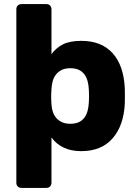

<svg xmlns="http://www.w3.org/2000/svg" viewBox="-20 -730 672 940"><path d="M85 190Q74 190 67 183Q60 176 60 165V-685Q60 -696 67 -703Q74 -710 85 -710H207Q218 -710 225 -703Q232 -696 232 -685V-465Q255 -496 288.5 -513Q322 -530 378 -530Q477 -530 531.5 -469.5Q586 -409 591 -297Q592 -260 591 -223Q586 -116 531.5 -53Q477 10 378 10Q328 10 291.5 -7.5Q255 -25 232 -57V165Q232 176 225 183Q218 190 207 190ZM324 -124Q349 -124 366 -132Q383 -140 393.5 -154.5Q404 -169 409 -188Q414 -207 415 -229Q417 -260 415 -291Q414 -313 409 -332Q404 -351 393.5 -365.5Q383 -380 366 -388Q349 -396 324 -396Q299 -396 282 -387.5Q265 -379 254 -365Q243 -351 238 -332.5Q233 -314 232 -294Q229 -257 232 -219Q233 -200 238.5 -183Q244 -166 255 -153Q266 -140 283 -132Q300 -124 324 -124Z"/></svg>

Font: Fz Rubik
Style: Bold
Weight: 700
Designer: Hubert and Fischer
Foundry: Hubert and Fischer
Version: Vit hóa bi FontZin.com